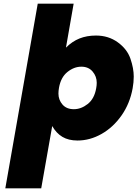

<svg xmlns="http://www.w3.org/2000/svg" viewBox="-20 -760 750 1048"><path d="M340 -500Q374 -534 414 -550Q454 -566 504 -566Q572 -566 623 -529Q674 -492 692 -439.5Q710 -387 710 -342Q710 -311 704 -278Q689 -195 643.5 -130Q598 -65 534.5 -29Q471 7 403 7Q354 7 320.5 -13Q287 -33 265 -72L205 268H9L186 -740H382ZM505 -278Q508 -294 508 -308Q508 -343 485.5 -369.5Q463 -396 424 -396Q384 -396 348 -367Q312 -338 302 -281Q299 -264 299 -249Q299 -215 321 -189.5Q343 -164 383 -164Q423 -164 459 -192.5Q495 -221 505 -278Z"/></svg>

Font: Fz Poppins ExtBd
Style: Italic
Weight: 800
Italic angle: -10°
Designer: Ninad Kale (Devanagari), Jonny Pinhorn (Latin)
Foundry: Indian Type Foundry
Version: Vit hóa bi Vntype.Com & FontZin.Com